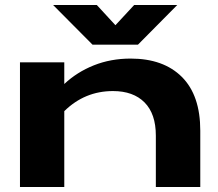

<svg xmlns="http://www.w3.org/2000/svg" viewBox="-20 -750 873 770"><path d="M60.1 -500H237.8V-413.1Q288.6 -460.9 356.4 -488Q424.3 -515.1 503.9 -515.1Q635.7 -515.1 709.5 -441.4Q783.2 -367.7 783.2 -226.1V0H605V-206.1Q605 -293.5 559.8 -339.1Q514.6 -384.8 433.1 -384.8Q319.8 -384.8 237.8 -304.2V0H60.1ZM192.9 -730H368.2L442.9 -648.9L518.1 -730H690.9L533.2 -570.8H351.1Z"/></svg>

Font: Messapia Bold
Style: Regular
Weight: 400
Designer: Luca Marsano
Foundry: Collletttivo
Version: Version 1.000;FEAKit 1.0